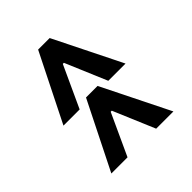

<svg xmlns="http://www.w3.org/2000/svg" viewBox="-57 -683 803 803"><g transform="rotate(45 344.5 -281.5)"><path d="M335.9 -464.8V-362.8L151.4 -284.7V-278.3L335.9 -193.4V-97.7L36.1 -247.6V-315.9ZM619.1 -464.8V-362.8L434.6 -284.7V-278.3L619.1 -193.4V-97.7L319.3 -247.6V-315.9Z"/></g></svg>

Font: Aclonica
Style: Regular
Weight: 400
Designer: Astigmatic (AOETI)
Foundry: Astigmatic (AOETI)
Version: Version 1.000